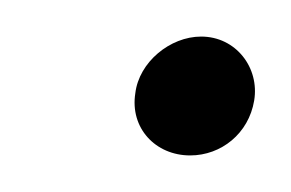

<svg xmlns="http://www.w3.org/2000/svg" viewBox="-20 -367 159 105"><path d="M54 -316C51 -297 65 -282 84 -282C101 -282 116 -294 119 -312C122 -330 109 -347 90 -347C73 -347 56 -333 54 -316Z"/></svg>

Font: PolanStronk
Style: BdIta
Weight: 700
Version: Version 1.0